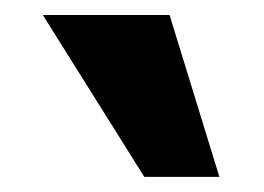

<svg xmlns="http://www.w3.org/2000/svg" viewBox="-20 -916 352 256"><path d="M172.4 -680.2 37.1 -896H206.1L272.5 -680.2Z"/></svg>

Font: Oswald-Bold
Style: Bold
Weight: 700
Designer: vernon adams
Foundry: vernon adams
Version: Version 2.002; ttfautohint (v0.92.18-e454-dirty) -l 8 -r 50 